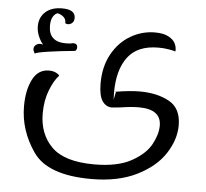

<svg xmlns="http://www.w3.org/2000/svg" viewBox="-54 -613 975 907"><g transform="rotate(5 433.0 -159.5)"><path d="M801 -52Q801 15 758 81.5Q715 148 626.5 192Q538 236 411 236Q204 236 134.5 135.5Q65 35 65 -79Q65 -156 91 -206.5Q117 -257 168 -257Q186 -257 199.5 -251Q213 -245 218 -237Q194 -212 175 -163Q156 -114 156 -53Q156 45 217 105.5Q278 166 419 166Q529 166 594.5 130Q660 94 686 46Q712 -2 712 -43Q712 -121 606 -121Q570 -121 520 -113Q486 -109 479 -109Q451 -109 433.5 -134.5Q416 -160 416 -219Q416 -298 449 -357.5Q482 -417 536 -448.5Q590 -480 652 -480Q692 -480 716 -467Q740 -454 748.5 -435.5Q757 -417 755 -399Q742 -403 720 -406.5Q698 -410 674 -410Q575 -410 529 -349Q483 -288 483 -180Q483 -157 484 -146L492 -185Q558 -196 604 -196Q687 -196 744 -164.5Q801 -133 801 -52ZM483 -183 492 -186V-185ZM86 -352Q86 -364 95 -371.5Q104 -379 116 -379Q124 -379 130 -376Q118 -389 107.5 -412.5Q97 -436 97 -461Q97 -503 125.5 -529Q154 -555 205 -555Q267 -555 267 -515Q267 -499 258 -491Q249 -483 238 -483Q229 -483 225 -487Q226 -505 213.5 -516Q201 -527 185 -530Q173 -527 163.5 -511.5Q154 -496 154 -469Q154 -392 236 -392Q260 -392 270 -396Q291 -396 291 -377Q291 -371 288 -365.5Q285 -360 281 -360Q215 -354 157.5 -345.5Q100 -337 94 -331Q86 -344 86 -352Z"/></g></svg>

Font: El Messiri
Style: Regular
Weight: 400
Designer: Mohamed Gaber
Foundry: Kief Type Foundry
Version: Version 2.006